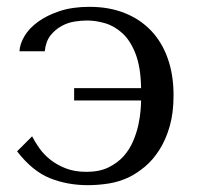

<svg xmlns="http://www.w3.org/2000/svg" viewBox="-20 -531 578 562"><path d="M235 -471Q260 -471 287.5 -463Q315 -455 338.5 -433.5Q362 -412 377 -373Q392 -334 393 -273H197V-237H393Q393 -227 391.5 -208Q390 -189 385 -165.5Q380 -142 369.5 -117.5Q359 -93 341.5 -73.5Q324 -54 297.5 -41Q271 -28 233 -28Q199 -28 173 -38Q147 -48 127.5 -63.5Q108 -79 95 -97.5Q82 -116 74 -132L30 -88Q75 -30 126 -9.5Q177 11 237 11Q268 11 299 6Q330 1 359 -13Q381 -24 404 -43Q427 -62 446 -91.5Q465 -121 476.5 -160.5Q488 -200 488 -252Q488 -312 471 -360Q454 -408 422 -441.5Q390 -475 344.5 -493Q299 -511 242 -511Q192 -511 154.5 -498.5Q117 -486 91 -467Q65 -448 51.5 -425Q38 -402 37 -381H111Q114 -410 128 -427.5Q142 -445 160.5 -455Q179 -465 199 -468Q219 -471 235 -471Z"/></svg>

Font: Tenor Sans
Style: Regular
Weight: 400
Designer: Denis Masharov
Foundry: Denis Masharov
Version: Version 1.1